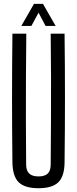

<svg xmlns="http://www.w3.org/2000/svg" viewBox="-20 -976 402 1003"><path d="M181.2 7.2Q108.8 7.2 77.4 -24.2Q46 -55.6 44.9 -127.8Q42.9 -295.5 42.9 -464Q42.9 -632.4 44.9 -800H117.4Q116.2 -688.4 115.6 -573.2Q114.9 -458.1 115.3 -343.3Q115.6 -228.5 116.6 -116.5Q116.6 -84.4 132.6 -69.4Q148.6 -54.4 181.2 -54.4Q214.3 -54.4 229.5 -69.4Q244.8 -84.4 244.8 -116.5Q245.8 -228.5 246.3 -343.3Q246.9 -458.1 246.6 -573.2Q246.4 -688.4 244.8 -800H317.3Q319.4 -632.4 319.4 -464Q319.4 -295.5 317.3 -127.8Q316.6 -55.6 285 -24.2Q253.5 7.2 181.2 7.2ZM91.4 -840.6 157.5 -955.8H204.5L270.6 -840.6H217.9L181.4 -909.7L144 -840.6Z"/></svg>

Font: Big Shoulders Thin
Style: Regular
Weight: 100
Designer: Patric King
Foundry: XO Type Co
Version: Version 2.002